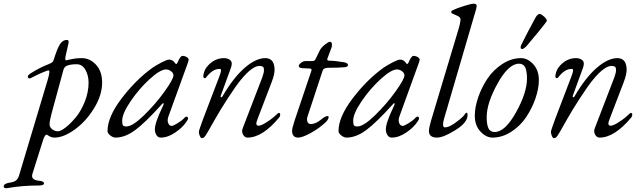

<svg xmlns="http://www.w3.org/2000/svg" viewBox="-120 -727 3440 1034"><path d="M357 -282Q357 -321 340 -351Q323 -381 293 -381Q256 -381 238 -372Q224 -366 219 -341L158 -117Q147 -76 147 -57Q147 -42 161 -31Q175 -20 192 -20Q207 -20 234 -41Q261 -62 289 -96Q317 -130 337 -180.5Q357 -231 357 -282ZM-80 286Q-100 289 -100 277Q-100 262 -70 257Q-47 254 -35.5 246Q-24 238 -18 220L136 -294Q152 -348 142 -348Q140 -348 136 -347Q100 -335 47 -307Q43 -304 37 -305Q31 -306 30 -311Q27 -321 45 -332Q91 -362 150 -385Q165 -392 168 -401Q188 -466 203 -489Q218 -512 240 -512Q254 -512 248 -490L233 -424Q229 -402 236 -402Q237 -402 248.5 -405Q260 -408 279.5 -411Q299 -414 320 -414Q364 -414 397 -378.5Q430 -343 430 -282Q430 -214 386 -143Q342 -72 282 -29Q222 14 173 14Q158 14 145 6L132 -2Q122 -2 113 24L55 208Q44 241 87 246Q117 248 117 261Q117 272 88 272Q-2 272 -80 286Z M745 14Q731 14 722.5 0.5Q714 -13 714 -30Q714 -66 756 -153Q766 -173 758 -171Q756 -171 754 -168Q661 -65 607 -25.5Q553 14 502 14Q489 14 474 2.5Q459 -9 459 -21Q459 -97 535 -197Q611 -297 701 -362Q723 -377 751.5 -391.5Q780 -406 790 -406Q811 -406 823 -387Q829 -377 835 -388Q851 -426 862 -426Q875 -426 885.5 -419.5Q896 -413 896 -406Q896 -400 889 -381L786 -97Q780 -78 786 -63.5Q792 -49 805 -49Q813 -49 836.5 -63.5Q860 -78 869 -88Q874 -95 882 -98.5Q890 -102 893 -90Q893 -83 883 -70Q864 -41 824 -13.5Q784 14 745 14ZM774 -353Q743 -353 686 -301Q629 -249 583.5 -182Q538 -115 538 -77Q538 -57 542.5 -51.5Q547 -46 561 -46Q594 -46 656 -106.5Q718 -167 766 -234Q814 -301 814 -321Q814 -334 801 -343.5Q788 -353 774 -353Z M1187 -36 1292 -309Q1302 -336 1301.5 -350.5Q1301 -365 1295.5 -368Q1290 -371 1280 -372Q1240 -374 1177 -297Q1152 -267 1107.5 -198.5Q1063 -130 1034 -78Q990 2 980 12Q974 17 968 17Q961 17 956 5Q951 -7 951 -17Q951 -24 973 -84L1060 -312Q1065 -324 1067 -331.5Q1069 -339 1070 -345Q1071 -351 1069 -353.5Q1067 -356 1062 -356Q1025 -356 990 -310Q986 -305 981 -306Q976 -307 975 -314Q974 -323 979.5 -339.5Q985 -356 992 -364Q1030 -413 1085 -414Q1109 -414 1121.5 -401.5Q1134 -389 1123 -360L1069 -212Q1066 -205 1070.5 -203.5Q1075 -202 1078 -208Q1137 -309 1197.5 -361.5Q1258 -414 1309 -414Q1330 -414 1343 -401.5Q1356 -389 1358.5 -359.5Q1361 -330 1342 -282L1267 -86Q1252 -50 1272 -50Q1286 -50 1311.5 -66Q1337 -82 1353 -95.5Q1369 -109 1378 -118Q1379 -119 1381 -119Q1389 -119 1389 -110Q1389 -102 1385 -96Q1294 14 1213 14Q1198 14 1189 -2Q1180 -18 1187 -36Z M1633 -68Q1598 -35 1553 -10.5Q1508 14 1486 14Q1453 14 1453 -23Q1453 -36 1467 -79L1557 -346Q1561 -358 1547 -358L1507 -360Q1489 -361 1489 -374Q1489 -376 1493.5 -381.5Q1498 -387 1506.5 -392.5Q1515 -398 1523 -398H1559Q1569 -398 1573.5 -401Q1578 -404 1583 -416L1603 -457Q1611 -472 1630 -487Q1649 -502 1657 -502Q1667 -502 1667.5 -488Q1668 -474 1665 -470L1643 -411Q1641 -405 1644 -402.5Q1647 -400 1656 -400Q1683 -400 1731 -392Q1754 -388 1754 -377Q1754 -366 1735 -365Q1705 -362 1649 -362Q1623 -362 1618 -348L1536 -99Q1531 -85 1535.5 -72Q1540 -59 1554 -59Q1559 -59 1564 -60Q1569 -61 1572.5 -62Q1576 -63 1581.5 -65.5Q1587 -68 1589.5 -69.5Q1592 -71 1598 -75Q1604 -79 1605.5 -80.5Q1607 -82 1614 -87Q1621 -92 1622 -93Q1646 -108 1650 -98Q1650 -84 1633 -68Z M1989 14Q1975 14 1966.5 0.5Q1958 -13 1958 -30Q1958 -66 2000 -153Q2010 -173 2002 -171Q2000 -171 1998 -168Q1905 -65 1851 -25.5Q1797 14 1746 14Q1733 14 1718 2.5Q1703 -9 1703 -21Q1703 -97 1779 -197Q1855 -297 1945 -362Q1967 -377 1995.5 -391.5Q2024 -406 2034 -406Q2055 -406 2067 -387Q2073 -377 2079 -388Q2095 -426 2106 -426Q2119 -426 2129.5 -419.5Q2140 -413 2140 -406Q2140 -400 2133 -381L2030 -97Q2024 -78 2030 -63.5Q2036 -49 2049 -49Q2057 -49 2080.5 -63.5Q2104 -78 2113 -88Q2118 -95 2126 -98.5Q2134 -102 2137 -90Q2137 -83 2127 -70Q2108 -41 2068 -13.5Q2028 14 1989 14ZM2018 -353Q1987 -353 1930 -301Q1873 -249 1827.5 -182Q1782 -115 1782 -77Q1782 -57 1786.5 -51.5Q1791 -46 1805 -46Q1838 -46 1900 -106.5Q1962 -167 2010 -234Q2058 -301 2058 -321Q2058 -334 2045 -343.5Q2032 -353 2018 -353Z M2373 -99Q2375 -101 2378.5 -105.5Q2382 -110 2384 -113Q2386 -116 2388.5 -118Q2391 -120 2393 -120Q2398 -120 2398 -107Q2398 -67 2333 -26.5Q2268 14 2234 14Q2190 14 2190 -21Q2190 -38 2201 -76L2346 -559Q2360 -603 2360 -624Q2360 -636 2335 -645.5Q2310 -655 2310 -660Q2310 -668 2316 -671Q2338 -682 2378 -694.5Q2418 -707 2430 -707Q2447 -707 2447 -697Q2447 -686 2443 -674L2271 -86Q2266 -68 2266 -57Q2266 -41 2276 -41Q2297 -41 2327.5 -62.5Q2358 -84 2373 -99Z M2715 -478Q2700 -463 2692 -463Q2684 -463 2684 -471Q2684 -479 2686 -483Q2715 -542 2761 -627Q2774 -652 2786 -652Q2794 -652 2809.5 -638.5Q2825 -625 2825 -615Q2825 -611 2780.5 -556.5Q2736 -502 2715 -478ZM2782 -296Q2782 -250 2763.5 -196.5Q2745 -143 2713.5 -96Q2682 -49 2633.5 -17.5Q2585 14 2532 14Q2498 14 2467.5 -18.5Q2437 -51 2437 -104Q2437 -150 2455.5 -203.5Q2474 -257 2505.5 -304Q2537 -351 2585.5 -382.5Q2634 -414 2687 -414Q2721 -414 2751.5 -381.5Q2782 -349 2782 -296ZM2718 -304Q2718 -344 2708.5 -364Q2699 -384 2675 -384Q2619 -384 2560 -278Q2501 -172 2501 -96Q2501 -56 2510.5 -36Q2520 -16 2544 -16Q2600 -16 2659 -122Q2718 -228 2718 -304Z M3083 -36 3188 -309Q3198 -336 3197.5 -350.5Q3197 -365 3191.5 -368Q3186 -371 3176 -372Q3136 -374 3073 -297Q3048 -267 3003.5 -198.5Q2959 -130 2930 -78Q2886 2 2876 12Q2870 17 2864 17Q2857 17 2852 5Q2847 -7 2847 -17Q2847 -24 2869 -84L2956 -312Q2961 -324 2963 -331.5Q2965 -339 2966 -345Q2967 -351 2965 -353.5Q2963 -356 2958 -356Q2921 -356 2886 -310Q2882 -305 2877 -306Q2872 -307 2871 -314Q2870 -323 2875.5 -339.5Q2881 -356 2888 -364Q2926 -413 2981 -414Q3005 -414 3017.5 -401.5Q3030 -389 3019 -360L2965 -212Q2962 -205 2966.5 -203.5Q2971 -202 2974 -208Q3033 -309 3093.5 -361.5Q3154 -414 3205 -414Q3226 -414 3239 -401.5Q3252 -389 3254.5 -359.5Q3257 -330 3238 -282L3163 -86Q3148 -50 3168 -50Q3182 -50 3207.5 -66Q3233 -82 3249 -95.5Q3265 -109 3274 -118Q3275 -119 3277 -119Q3285 -119 3285 -110Q3285 -102 3281 -96Q3190 14 3109 14Q3094 14 3085 -2Q3076 -18 3083 -36Z"/></svg>

Font: EB Garamond 12
Style: Italic
Weight: 400
Italic angle: -17°
Version: Version 0.016; ttfautohint (v1.8.4)